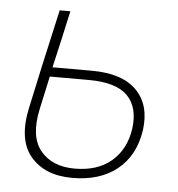

<svg xmlns="http://www.w3.org/2000/svg" viewBox="-44 -562 566 609"><g transform="rotate(5 239.5 -257.0)"><path d="M240 -338Q337 -338 383 -291.5Q429 -245 418 -164Q406 -83 351 -38.5Q296 6 208 6Q120 6 75 -47.5Q30 -101 52 -203Q74 -308 122 -520H156Q150 -493 136.5 -432Q123 -371 115 -338ZM384 -166Q393 -235 356.5 -271.5Q320 -308 233 -308H109Q95 -245 86 -202Q67 -114 104 -69Q141 -24 213 -24Q285 -24 329.5 -61.5Q374 -99 384 -166Z"/></g></svg>

Font: Raleway-v4020 ExtraLight
Style: Italic
Weight: 275
Italic angle: -12°
Designer: Matt McInerney, Pablo Impallari, Rodrigo Fuenzalida
Foundry: Matt McInerney, Pablo Impallari, Rodrigo Fuenzalida
Version: Version 4.020;PS 004.020;hotconv 1.0.88;makeotf.lib2.5.64775